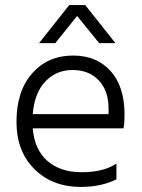

<svg xmlns="http://www.w3.org/2000/svg" viewBox="-20 -732 559 757"><path d="M439 -25Q379 5 299 5Q186 5 115.5 -65.5Q45 -136 45 -251Q45 -373 107 -443Q169 -513 268 -513Q361 -513 416 -452Q471 -391 471 -280Q471 -246 467 -226H109Q116 -142 167 -97.5Q218 -53 302 -53Q388 -53 439 -87ZM266 -456Q202 -456 159 -411Q116 -366 109 -282H408V-305Q408 -374 369.5 -415Q331 -456 266 -456ZM198 -562H134L253 -712H316L435 -562H371L284 -669Z"/></svg>

Font: Hind Siliguri Light
Style: Regular
Weight: 300
Designer: Jyotish Sonowal
Foundry: Indian Type Foundry
Version: Version 1.001;PS 1.0;hotconv 1.0.86;makeotf.lib2.5.63406; tt